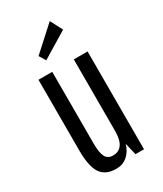

<svg xmlns="http://www.w3.org/2000/svg" viewBox="-194 -829 779 918"><g transform="rotate(-30 195.5 -370.5)"><path d="M167 15Q108 15 82 -23Q56 -61 56 -149V-540H132V-143Q132 -93 144 -70.5Q156 -48 184 -48Q251 -48 251 -145V-540H327V0H280L264 -66Q253 -28 227.5 -6.5Q202 15 167 15ZM113 -638 243 -756 278 -689 135 -602Z"/></g></svg>

Font: Pathway Gothic One
Style: Regular
Weight: 400
Version: Version 1.003; ttfautohint (v1.8.4.7-5d5b);gftools[0.9.26]